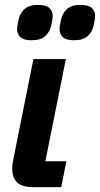

<svg xmlns="http://www.w3.org/2000/svg" viewBox="-20 -767 410 787"><path d="M252 -106 231 0H114Q71 0 50.5 -19Q30 -38 30 -77Q30 -86 31.5 -97Q33 -108 36 -121L117 -525H250L166 -106ZM283 -602Q251 -602 237.5 -615Q224 -628 224 -647Q224 -652 225 -660Q226 -668 230 -686Q235 -711 253.5 -729Q272 -747 311 -747Q343 -747 356.5 -734Q370 -721 370 -702Q370 -697 369 -689Q368 -681 364 -663Q359 -638 340.5 -620Q322 -602 283 -602ZM109 -602Q77 -602 63.5 -615Q50 -628 50 -647Q50 -652 51 -660Q52 -668 56 -686Q61 -711 79.5 -729Q98 -747 137 -747Q169 -747 182.5 -734Q196 -721 196 -702Q196 -697 195 -689Q194 -681 190 -663Q185 -638 166.5 -620Q148 -602 109 -602Z"/></svg>

Font: IBM Plex Sans Condensed
Style: Bold Italic
Weight: 700
Width: 3
Italic angle: -11.31°
Designer: Mike Abbink, Paul van der Laan, Pieter van Rosmalen
Foundry: Bold Monday
Version: Version 3.201